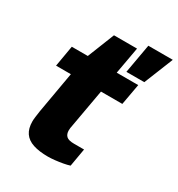

<svg xmlns="http://www.w3.org/2000/svg" viewBox="-175 -839 896 966"><g transform="rotate(30 273.5 -356.0)"><path d="M246 12Q195 12 160 0.5Q125 -11 107.5 -36.5Q90 -62 90 -103Q90 -114 92 -129Q94 -144 97 -165L139 -405H53L74 -527H167L229 -683H363L335 -527H460L438 -405H314L275 -186Q273 -178 272 -169.5Q271 -161 271 -155Q271 -133 283.5 -121.5Q296 -110 328 -110H386L368 -6Q353 -1 331 3Q309 7 286 9.5Q263 12 246 12ZM375 -555 405 -724H547L479 -555Z"/></g></svg>

Font: Archivo SemiExpanded ExtraBold
Style: Italic
Weight: 800
Width: 6
Italic angle: -10°
Designer: Hector Gatti
Foundry: Omnibus-Type
Version: Version 2.001